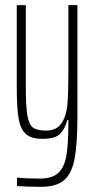

<svg xmlns="http://www.w3.org/2000/svg" viewBox="-20 -530 368 744"><path d="M46 191V158Q78 162 135 162Q183 162 206.5 139.5Q230 117 237.5 71.5Q245 26 245 -60V-65H241Q232 -31 213 -11.5Q194 8 144 8Q101 8 80 -11Q59 -30 52 -71Q45 -112 45 -190V-510H80V-195Q80 -118 86 -83Q92 -48 107.5 -36Q123 -24 158 -24Q199 -24 218 -52Q237 -80 241 -123.5Q245 -167 245 -246V-510H280V-79Q280 28 269 85.5Q258 143 228 168.5Q198 194 138 194Q95 194 46 191Z"/></svg>

Font: Saira Ultra Condensed Thin
Style: Regular
Weight: 100
Width: 1
Designer: Hector Gatti with collaboration of the Omnibus-Type team
Foundry: Omnibus-Type
Version: Version 1.001; ttfautohint (v1.8)